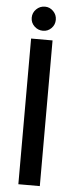

<svg xmlns="http://www.w3.org/2000/svg" viewBox="-59 -887 353 918"><g transform="rotate(5 118.0 -428.5)"><path d="M119.1 -741.2Q94.7 -741.2 77.4 -758.1Q60.1 -774.9 60.1 -798.8Q60.1 -822.8 77.4 -839.8Q94.7 -856.9 119.1 -856.9Q142.1 -856.9 158.9 -839.8Q175.8 -822.8 175.8 -798.8Q175.8 -774.9 159.2 -758.1Q142.6 -741.2 119.1 -741.2ZM65.9 0V-699.2H168.9V0Z"/></g></svg>

Font: Prompt
Style: Regular
Weight: 400
Designer: Katatrad Team
Foundry: CadsonDemak
Version: Version 1.000;PS 001.000;hotconv 1.0.88;makeotf.lib2.5.64775